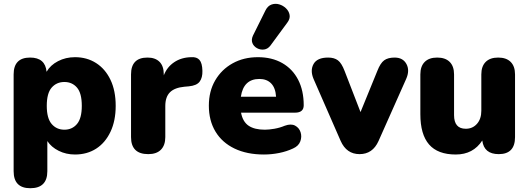

<svg xmlns="http://www.w3.org/2000/svg" viewBox="-20 -805 2792 1014"><path d="M320 -120Q361 -120 386.5 -150Q412 -180 412 -246Q412 -313 386.5 -342.5Q361 -372 320 -372Q279 -372 253 -342.5Q227 -313 227 -246Q227 -180 253 -150Q279 -120 320 -120ZM140 189Q52 189 52 99V-412Q52 -501 139 -501Q219 -501 226 -426Q246 -461 286.5 -482Q327 -503 376 -503Q439 -503 487.5 -472Q536 -441 563.5 -383.5Q591 -326 591 -246Q591 -167 563.5 -109Q536 -51 488 -20Q440 11 376 11Q329 11 290 -8.5Q251 -28 230 -60V99Q230 189 140 189Z M763 9Q672 9 672 -81V-412Q672 -501 759 -501Q800 -501 822.5 -478.5Q845 -456 845 -412V-407Q862 -451 900 -476.5Q938 -502 990 -503Q1019 -505 1033.5 -488.5Q1048 -472 1049 -431Q1050 -395 1034.5 -374Q1019 -353 977 -349L954 -347Q902 -342 877.5 -317.5Q853 -293 853 -245V-81Q853 -38 830 -14.5Q807 9 763 9Z M1408 -564Q1394 -546 1374.5 -543.5Q1355 -541 1337.5 -550.5Q1320 -560 1313 -577.5Q1306 -595 1316 -617L1382 -750Q1394 -774 1414 -781Q1434 -788 1454.5 -782Q1475 -776 1490.5 -761Q1506 -746 1509.5 -726Q1513 -706 1497 -685ZM1374 11Q1284 11 1218.5 -20.5Q1153 -52 1118 -110Q1083 -168 1083 -247Q1083 -323 1116.5 -380.5Q1150 -438 1208.5 -470.5Q1267 -503 1342 -503Q1416 -503 1470.5 -472Q1525 -441 1554.5 -384Q1584 -327 1584 -249Q1584 -210 1538 -210H1253Q1262 -162 1293 -141Q1324 -120 1379 -120Q1400 -120 1429 -125Q1458 -130 1484 -141Q1517 -153 1538.5 -141.5Q1560 -130 1567.5 -106.5Q1575 -83 1566 -58.5Q1557 -34 1528 -21Q1494 -5 1454 3Q1414 11 1374 11ZM1252 -294H1438Q1435 -341 1412 -364.5Q1389 -388 1350 -388Q1266 -388 1252 -294Z M1879 9Q1810 9 1779 -61L1636 -388Q1617 -433 1636 -467Q1655 -501 1713 -501Q1745 -501 1764.5 -486.5Q1784 -472 1800 -430L1884 -213L1973 -431Q1989 -472 2009 -486.5Q2029 -501 2064 -501Q2108 -501 2126.5 -467Q2145 -433 2125 -388L1979 -60Q1948 9 1879 9Z M2387 11Q2292 11 2246 -42Q2200 -95 2200 -202V-412Q2200 -455 2223 -478Q2246 -501 2289 -501Q2332 -501 2355 -478Q2378 -455 2378 -412V-197Q2378 -125 2440 -125Q2476 -125 2499 -151Q2522 -177 2522 -220V-412Q2522 -455 2545 -478Q2568 -501 2611 -501Q2654 -501 2677 -478Q2700 -455 2700 -412V-81Q2700 9 2614 9Q2536 9 2527 -63Q2479 11 2387 11Z"/></svg>

Font: Chiron GoRound TC H
Style: Regular
Weight: 900
Designer: Ryoko NISHIZUKA 西塚涼子 (kana, bopomofo & ideographs); Paul D. Hunt (Latin, Greek & Cyrillic); Sandoll Communications 산돌커뮤니
Foundry: Adobe
Version: Version 1.000;hotconv 1.1.1;makeotfexe 2.6.0